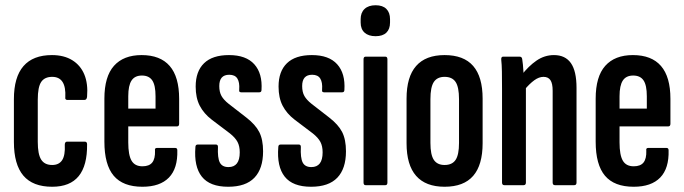

<svg xmlns="http://www.w3.org/2000/svg" viewBox="-20 -706 2607 732"><path d="M179 6Q105 6 69 -36.5Q33 -79 33 -165V-328Q33 -412 69.5 -454Q106 -496 178 -496Q224 -496 255.5 -476.5Q287 -457 301.5 -422Q316 -387 312 -338Q311 -325 302 -325H236Q232 -325 230 -328Q228 -331 229 -335Q231 -374 218.5 -393.5Q206 -413 179 -413Q150 -413 137 -393.5Q124 -374 124 -326V-165Q124 -118 137 -97.5Q150 -77 179 -77Q205 -77 217 -95.5Q229 -114 227 -154Q227 -166 236 -166H303Q312 -166 312 -156Q313 -75 280 -34.5Q247 6 179 6Z M523 6Q449 6 413.5 -36Q378 -78 378 -166V-330Q378 -414 414.5 -455Q451 -496 520 -496Q591 -496 627 -454.5Q663 -413 663 -329V-234Q663 -224 654 -224H469V-163Q469 -115 481.5 -93.5Q494 -72 523 -72Q549 -72 560.5 -86.5Q572 -101 571 -131Q569 -142 578 -142H648Q656 -142 656 -133Q658 -64 624 -29Q590 6 523 6ZM469 -292H573V-339Q573 -381 560.5 -399.5Q548 -418 521 -418Q494 -418 481.5 -399Q469 -380 469 -339Z M850 6Q780 6 749.5 -32.5Q719 -71 725 -145Q725 -155 734 -155H803Q811 -155 811 -146Q809 -104 818 -86.5Q827 -69 851 -69Q894 -69 894 -125Q894 -149 885.5 -165Q877 -181 857 -197L787 -250Q757 -273 741.5 -303Q726 -333 726 -376Q726 -434 758 -465Q790 -496 853 -496Q918 -496 949.5 -461Q981 -426 977 -363Q977 -354 968 -354H900Q896 -354 893.5 -356Q891 -358 892 -365Q894 -392 885 -406.5Q876 -421 854 -421Q816 -421 816 -378Q816 -355 824.5 -340Q833 -325 852 -310L919 -258Q954 -231 968.5 -202.5Q983 -174 983 -129Q983 -63 950 -28.5Q917 6 850 6Z M1166 6Q1096 6 1065.5 -32.5Q1035 -71 1041 -145Q1041 -155 1050 -155H1119Q1127 -155 1127 -146Q1125 -104 1134 -86.5Q1143 -69 1167 -69Q1210 -69 1210 -125Q1210 -149 1201.5 -165Q1193 -181 1173 -197L1103 -250Q1073 -273 1057.5 -303Q1042 -333 1042 -376Q1042 -434 1074 -465Q1106 -496 1169 -496Q1234 -496 1265.5 -461Q1297 -426 1293 -363Q1293 -354 1284 -354H1216Q1212 -354 1209.5 -356Q1207 -358 1208 -365Q1210 -392 1201 -406.5Q1192 -421 1170 -421Q1132 -421 1132 -378Q1132 -355 1140.5 -340Q1149 -325 1168 -310L1235 -258Q1270 -231 1284.5 -202.5Q1299 -174 1299 -129Q1299 -63 1266 -28.5Q1233 6 1166 6Z M1374 0Q1366 0 1366 -10V-480Q1366 -490 1374 -490H1449Q1457 -490 1457 -480V-10Q1457 0 1449 0ZM1412 -568Q1385 -568 1370 -581.5Q1355 -595 1355 -620V-633Q1355 -658 1370 -672Q1385 -686 1412 -686Q1439 -686 1453 -672Q1467 -658 1467 -633V-620Q1467 -595 1453 -581.5Q1439 -568 1412 -568Z M1675 6Q1603 6 1566.5 -35.5Q1530 -77 1530 -160V-330Q1530 -413 1566.5 -454.5Q1603 -496 1675 -496Q1748 -496 1784 -454.5Q1820 -413 1820 -330V-160Q1820 -77 1784 -35.5Q1748 6 1675 6ZM1675 -77Q1704 -77 1717 -96.5Q1730 -116 1730 -161V-328Q1730 -374 1717 -393.5Q1704 -413 1675 -413Q1647 -413 1634 -393.5Q1621 -374 1621 -328V-161Q1621 -116 1634 -96.5Q1647 -77 1675 -77Z M2096 0Q2087 0 2087 -10V-360Q2087 -388 2078.5 -400.5Q2070 -413 2052 -413Q2035 -413 2017 -400Q1999 -387 1979 -363L1968 -419Q1995 -454 2025.5 -475Q2056 -496 2092 -496Q2135 -496 2156.5 -465.5Q2178 -435 2178 -371V-10Q2178 0 2169 0ZM1903 0Q1894 0 1894 -10V-367Q1894 -406 1893.5 -433.5Q1893 -461 1891 -478Q1890 -490 1898 -490H1961Q1970 -490 1971 -480Q1974 -462 1975.5 -434.5Q1977 -407 1977 -391L1985 -376V-10Q1985 0 1976 0Z M2396 6Q2322 6 2286.5 -36Q2251 -78 2251 -166V-330Q2251 -414 2287.5 -455Q2324 -496 2393 -496Q2464 -496 2500 -454.5Q2536 -413 2536 -329V-234Q2536 -224 2527 -224H2342V-163Q2342 -115 2354.5 -93.5Q2367 -72 2396 -72Q2422 -72 2433.5 -86.5Q2445 -101 2444 -131Q2442 -142 2451 -142H2521Q2529 -142 2529 -133Q2531 -64 2497 -29Q2463 6 2396 6ZM2342 -292H2446V-339Q2446 -381 2433.5 -399.5Q2421 -418 2394 -418Q2367 -418 2354.5 -399Q2342 -380 2342 -339Z"/></svg>

Font: Sofia Sans Extra Condensed SemiBold
Style: Regular
Weight: 600
Designer: Botio Nikoltchev, Ani Petrova
Foundry: lettersoup
Version: Version 4.101